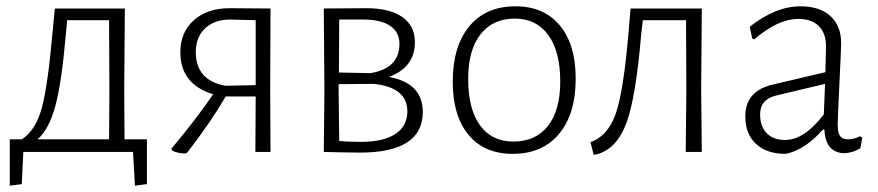

<svg xmlns="http://www.w3.org/2000/svg" viewBox="-20 -482 2786 609"><path d="M11 107V-40H49Q93 -68 112.5 -139.5Q132 -211 147 -383L154 -455H376L374 -198L375 -40H446V102L408 107L402 0H54L49 102ZM189 -375Q176 -223 156 -147.5Q136 -72 99 -40H326L327 -195L326 -418H193Z M567 5Q541 4 525 -5L524 -11Q601 -102 656 -183Q552 -215 552 -316Q552 -380 595 -418Q638 -456 709 -456L838 -455L837 -198L838 0H790L791 -176H696Q648 -94 574 2ZM601 -317Q601 -227 695 -210L791 -212V-418L710 -420Q660 -420 630.5 -392Q601 -364 601 -317Z M1007 0 1009 -195 1007 -455 1142 -456Q1216 -456 1256 -428Q1296 -400 1296 -348Q1296 -269 1214 -238Q1321 -218 1321 -127Q1321 2 1122 2Q1093 2 1007 0ZM1133 -420H1056L1055 -252L1155 -250Q1247 -265 1247 -343Q1247 -380 1217.5 -400Q1188 -420 1133 -420ZM1054 -198 1056 -35Q1084 -32 1124 -32Q1196 -32 1234 -57Q1272 -82 1272 -129Q1272 -205 1165 -216L1054 -215Z M1615 -462Q1705 -462 1755.5 -401.5Q1806 -341 1806 -233Q1806 -120 1753 -57Q1700 6 1606 6Q1516 6 1466 -54.5Q1416 -115 1416 -222Q1416 -335 1468.5 -398.5Q1521 -462 1615 -462ZM1613 -423Q1543 -423 1504 -373Q1465 -323 1465 -232Q1465 -136 1502.5 -84.5Q1540 -33 1608 -33Q1679 -33 1718 -82.5Q1757 -132 1757 -223Q1757 -319 1719 -371Q1681 -423 1613 -423Z M1863 9 1853 -31Q1909 -51 1933.5 -122.5Q1958 -194 1974 -383L1980 -455H2206L2204 -198L2206 0H2155L2157 -195L2156 -418H2019L2014 -375Q1997 -174 1967.5 -93.5Q1938 -13 1878 6Z M2519 -462Q2580 -462 2614 -431Q2648 -400 2648 -345Q2648 -330 2642.5 -216Q2637 -102 2637 -87Q2637 -61 2644.5 -50.5Q2652 -40 2670 -40Q2688 -40 2708 -50L2715 -45L2709 -12Q2685 3 2658 4Q2598 2 2595 -71H2590Q2533 -6 2472 6Q2412 6 2378 -25.5Q2344 -57 2344 -113Q2344 -194 2432 -214L2598 -253L2600 -334Q2600 -377 2577 -399.5Q2554 -422 2512 -422Q2448 -422 2372 -357L2366 -360L2358 -397Q2440 -462 2519 -462ZM2597 -216 2442 -179Q2391 -167 2391 -119Q2391 -81 2412 -59.5Q2433 -38 2470 -38Q2531 -38 2593 -119Z"/></svg>

Font: Alegreya Sans Light
Style: Regular
Weight: 300
Designer: Juan Pablo del Peral
Foundry: Huerta Tipografica
Version: Version 2.007